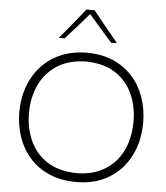

<svg xmlns="http://www.w3.org/2000/svg" viewBox="-64 -1052 968 1119"><g transform="rotate(5 420.0 -493.0)"><path d="M421.9 -41Q315.4 -43.5 247.3 -88.4Q179.2 -133.3 147 -206.8Q114.7 -280.3 114.7 -367.7Q114.7 -455.1 147.9 -528.6Q181.2 -602.1 249.3 -647.2Q317.4 -692.4 421.9 -694.3Q522.9 -692.4 590.6 -649.4Q658.2 -606.4 692.1 -533.4Q726.1 -460.4 726.1 -367.7Q726.1 -303.7 708.5 -245.6Q690.9 -187.5 653.8 -142.1Q616.7 -96.7 559.3 -69.6Q502 -42.5 421.9 -41ZM423.8 10.3Q534.7 10.3 615.2 -39.1Q695.8 -88.4 739.3 -174.1Q782.7 -259.8 782.7 -367.7Q782.7 -446.3 758.8 -514.9Q734.9 -583.5 688.7 -635.3Q642.6 -687 575.2 -716.3Q507.8 -745.6 421.4 -745.6Q336.4 -745.6 269.3 -716.8Q202.1 -688 155 -636.5Q107.9 -585 83 -516.4Q58.1 -447.8 58.1 -367.7Q58.1 -291 81.3 -222.7Q104.5 -154.3 150.6 -102.1Q196.8 -49.8 265.1 -19.8Q333.5 10.3 423.8 10.3ZM556.2 -815.9 589.8 -816.9Q552.2 -861.8 515.9 -906.7Q479.5 -951.7 443.8 -996.1H396Q360.4 -951.7 324 -907.2Q287.6 -862.8 250 -817.9H283.7Q318.8 -856.9 352.8 -895Q386.7 -933.1 419.9 -971.7Q453.1 -933.1 487.3 -894Q521.5 -855 556.2 -815.9Z"/></g></svg>

Font: Pinar-VF
Style: Regular
Weight: 300
Designer: Amin Abedi
Version: Version 3.0